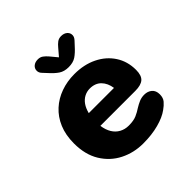

<svg xmlns="http://www.w3.org/2000/svg" viewBox="-179 -819 977 977"><g transform="rotate(-45 309.5 -331.0)"><path d="M308.5 10.5Q241.5 10.5 184.5 -18.2Q127.5 -47 93.2 -102.8Q59 -158.5 59 -239Q59 -299.5 78.5 -345.8Q98 -392 132.5 -423.5Q167 -455 212.5 -471.2Q258 -487.5 310 -487.5Q379.5 -487.5 433 -461.2Q486.5 -435 517 -388.2Q547.5 -341.5 547.5 -280.5Q547.5 -240.5 528.8 -224Q510 -207.5 469 -207.5H217.5Q222 -175 235.8 -152.5Q249.5 -130 271.5 -118Q293.5 -106 320.5 -106Q356 -106 377.5 -115.5Q399 -125 416.5 -137Q433.5 -147.5 450.5 -154.8Q467.5 -162 487 -162Q512 -162 528.5 -148Q545 -134 545 -107Q545 -82 532 -66.8Q519 -51.5 499.5 -38Q469.5 -16 420 -2.8Q370.5 10.5 308.5 10.5ZM221.5 -295H403Q397.5 -333.5 374.8 -356.8Q352 -380 313.5 -380Q292 -380 273.5 -370.2Q255 -360.5 241.8 -341.8Q228.5 -323 221.5 -295ZM432 -608 412.5 -587Q388.5 -560 367.8 -546.2Q347 -532.5 315 -532.5Q283.5 -532.5 262.5 -546.5Q241.5 -560.5 218 -587L198.5 -608Q186.5 -620 186.5 -634.5Q186.5 -651 199 -661.5Q211.5 -672 231.5 -672Q248.5 -672 260.2 -663.2Q272 -654.5 283 -641.5L315 -603L347.5 -641Q358 -654 370 -663Q382 -672 399 -672Q419 -672 431.5 -661.5Q444 -651 444 -634.5Q444 -621 432 -608Z"/></g></svg>

Font: Sono ExtraLight Monospace
Style: Bold
Weight: 700
Version: Version 2.112